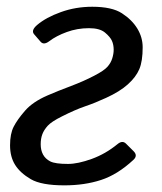

<svg xmlns="http://www.w3.org/2000/svg" viewBox="-20 -541 481 569"><path d="M9.8 -110.4Q9.8 -144.5 20.5 -165.5Q31.2 -186.5 54.2 -212.9Q77.1 -239.3 121.1 -258.3Q152.8 -272 190.4 -286.1Q228 -300.3 258.8 -316.4Q288.1 -331.5 298.3 -343Q308.6 -354.5 312.7 -368.2Q316.9 -381.8 316.9 -393.6Q316.9 -408.2 311.8 -419.9Q306.6 -431.6 291 -444.6Q275.4 -457.5 243.7 -457.5Q209 -457.5 177.7 -446Q146.5 -434.6 126 -418.9Q109.9 -406.7 100.6 -417L81.1 -439.5Q71.3 -450.7 89.8 -466.8Q116.2 -489.3 160.2 -505.1Q204.1 -521 253.4 -521Q311.5 -521 341.3 -501.7Q371.1 -482.4 387 -456.3Q402.8 -430.2 402.8 -400.9Q402.8 -359.4 392.8 -335.9Q382.8 -312.5 358.9 -291Q335 -269.5 294.4 -251Q262.7 -236.3 232.7 -226.1Q202.6 -215.8 163.1 -195.8Q132.8 -180.7 121.6 -168.5Q110.4 -156.2 105.5 -143.3Q100.6 -130.4 100.6 -113.3Q100.6 -96.2 107.4 -83.3Q114.3 -70.3 128.9 -62.7Q143.6 -55.2 181.6 -55.2Q210.9 -55.2 252 -70.1Q293 -85 328.1 -113.8Q342.8 -126 353.5 -115.2L376 -92.8Q389.2 -79.6 375 -66.9Q328.1 -23.4 279.3 -7.6Q230.5 8.3 170.9 8.3Q102.5 8.3 71.3 -10Q40 -28.3 24.9 -52.2Q9.8 -76.2 9.8 -110.4Z"/></svg>

Font: Istok
Style: Italic
Weight: 500
Italic angle: -13°
Designer: Andrey V. Panov
Foundry: Andrey V. Panov
Version: Version 1.0.3